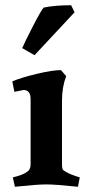

<svg xmlns="http://www.w3.org/2000/svg" viewBox="-20 -705 338 734"><path d="M217 -321V-76Q217 -63 219.5 -58Q222 -53 232 -48Q250 -37 285 -27L278 9Q192 0 157 0Q122 0 37 9L29 -27Q65 -35 82 -47Q97 -56 97 -76V-326Q97 -361 70 -361L35 -354L27 -394Q63 -409 122 -423Q181 -437 213 -437L233 -414Q217 -372 217 -321ZM252 -685 265 -658 112 -494 65 -521Q74 -543 106 -605Q138 -667 147 -676Q190 -685 252 -685Z"/></svg>

Font: Buenard
Style: Bold
Weight: 700
Foundry: FontFuror
Version: Version 1.002 2011